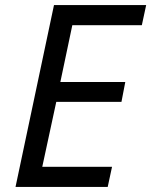

<svg xmlns="http://www.w3.org/2000/svg" viewBox="-20 -734 594 754"><path d="M41 0 192 -714H554L537 -635H264L217 -412H472L457 -334H201L146 -79H420L403 0Z"/></svg>

Font: BC Sans
Style: Italic
Weight: 400
Italic angle: -12°
Designer: Monotype Design Team
Designer: Province of B.C.
Foundry: Monotype Imaging Inc.
Version: Version 2.000;GOOG;noto-source:20170915:90ef993387c0